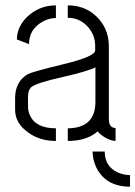

<svg xmlns="http://www.w3.org/2000/svg" viewBox="-20 -534 512 726"><path d="M471.7 171.9Q379.9 171.9 343.8 98.6Q330.1 69.3 330.1 39.1H376Q376 95.7 425.8 118.2Q447.3 127.9 471.7 127.9ZM37.1 -119.1Q37.1 -67.4 87.9 -32.2Q130.9 -1 191.4 -1V-48.8Q115.2 -48.8 92.8 -98.6Q85.9 -114.3 85.9 -131.8V-167Q85.9 -192.4 96.7 -203.1Q113.3 -219.7 218.8 -243.2Q312.5 -264.6 340.8 -279.3V-147.5Q339.8 -49.8 236.3 -48.8V-1Q301.8 -1 341.8 -31.2Q345.7 -34.2 348.6 -37.1Q380.9 -3.9 417 -1V-49.8Q391.6 -50.8 391.6 -83V-359.4Q391.6 -427.7 342.8 -473.6Q299.8 -513.7 236.3 -513.7V-466.8Q284.2 -466.8 316.4 -427.7Q339.8 -398.4 339.8 -360.4V-343.8Q340.8 -320.3 218.8 -291Q102.5 -262.7 85.9 -253.9Q38.1 -226.6 37.1 -165ZM43.9 -384.8 89.8 -367.2Q89.8 -422.9 139.6 -451.2Q164.1 -465.8 191.4 -465.8V-513.7Q126 -513.7 79.1 -466.8Q43.9 -429.7 43.9 -384.8Z"/></svg>

Font: Post No Bills Colombo
Style: Regular
Weight: 400
Designer: Kosala Senevirathne, Siva Puranthara, Lasantha Premarathna, Tharique Azeez
Foundry: Mooniak
Version: Version 1.220 ; ttfautohint (v1.6)